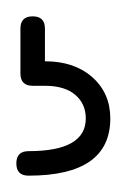

<svg xmlns="http://www.w3.org/2000/svg" viewBox="-20 -35 155 235"><path d="M15 150Q85 150 85 110Q85 92 72 81Q59 70 35 70H20Q5 70 5 55V0Q5 -15 20 -15Q35 -15 35 0V40Q71 40 93 59.5Q115 79 115 110Q115 180 15 180Q0 180 0 165Q0 150 15 150Z"/></svg>

Font: ClassicType
Style: Regular
Weight: 400
Version: Version 1.004